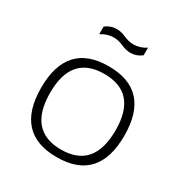

<svg xmlns="http://www.w3.org/2000/svg" viewBox="-164 -825 914 956"><g transform="rotate(30 293.0 -346.5)"><path d="M293 -39.1Q481 -39.1 481 -258.3Q481 -473.6 293 -473.6Q105 -473.6 105 -258.3Q105 -39.1 293 -39.1ZM53.7 -256.3Q53.7 -517.6 293 -517.6Q532.2 -517.6 532.2 -256.3Q532.2 4.4 293 4.4Q54.7 4.4 53.7 -256.3ZM170.9 -675.8Q200.2 -698.2 234.4 -698.2Q259.8 -698.2 288.1 -685.5Q316.4 -672.9 343.8 -672.9Q380.4 -672.9 415 -695.3V-651.4Q385.7 -628.9 351.6 -628.9Q326.2 -628.9 297.9 -641.6Q269.5 -654.3 242.2 -654.3Q205.6 -654.3 170.9 -631.8Z"/></g></svg>

Font: Voltera Light
Style: Light
Weight: 300
Designer: Bernd Montag
Version: Version 1.301